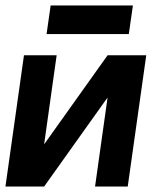

<svg xmlns="http://www.w3.org/2000/svg" viewBox="-21 -685 602 705"><path d="M150 -560H452L467 -665H165ZM67 -482 -1 0H141L374 -327L328 0H448L516 -482H374L141 -155L187 -482Z"/></svg>

Font: Cantarell
Style: BoldOblique
Weight: 700
Italic angle: -8°
Designer: Dave Crossland
Version: Version 0.024